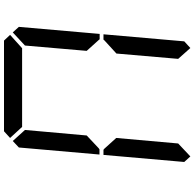

<svg xmlns="http://www.w3.org/2000/svg" viewBox="-26 -970 995 984"><g transform="rotate(90 472.0 -477.5)"><path d="M145.5 -44.9 117.2 -76.2 153.3 -490.2H180.7L184.6 -485.4L240.2 -423.8L212.9 -107.4ZM186.5 -514.6 182.6 -509.8H155.3L191.4 -923.8L225.6 -955.1L281.2 -892.6L253.9 -576.2ZM739.3 -485.4 745.1 -489.3H771.5L735.4 -76.2L702.1 -44.9L645.5 -107.4L673.8 -423.8ZM781.2 -955.1 809.6 -923.8 773.4 -509.8H747.1L742.2 -513.7L686.5 -575.2L714.8 -892.6ZM686.5 -31.2 652.3 0H187.5L158.2 -31.2L226.6 -92.8H629.9Z"/></g></svg>

Font: my7seg
Style: Book
Weight: 400
Italic angle: -5°
Designer: Keshikan(Twitter:@keshinomi_88pro)
Version: Version 0.46